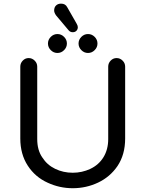

<svg xmlns="http://www.w3.org/2000/svg" viewBox="-20 -999 780 1030"><path d="M347.7 -836.9 280.3 -917Q270.5 -931.6 270.5 -942.4Q270.5 -960 280.8 -969.7Q291 -979.5 307.6 -979.5Q331.1 -979.5 340.8 -960L390.6 -873Q397.5 -861.3 397.5 -853.5Q397.5 -841.8 390.1 -834Q382.8 -826.2 370.1 -826.2Q356.4 -826.2 347.7 -836.9ZM237.3 -765.6Q237.3 -786.1 252.4 -801.3Q267.6 -816.4 288.1 -816.4Q308.6 -816.4 323.7 -801.3Q338.9 -786.1 338.9 -765.6Q338.9 -745.1 323.7 -730Q308.6 -714.8 288.1 -714.8Q267.6 -714.8 252.4 -730Q237.3 -745.1 237.3 -765.6ZM401.4 -765.6Q401.4 -786.1 416.5 -801.3Q431.6 -816.4 452.1 -816.4Q472.7 -816.4 487.8 -801.3Q502.9 -786.1 502.9 -765.6Q502.9 -745.1 487.8 -730Q472.7 -714.8 452.1 -714.8Q431.6 -714.8 416.5 -730Q401.4 -745.1 401.4 -765.6ZM236.3 -18.6Q168.9 -48.8 128.9 -110.4Q88.9 -171.9 88.9 -255.9V-641.6Q88.9 -660.2 102.1 -673.8Q115.2 -687.5 133.8 -687.5Q152.3 -687.5 166 -673.8Q179.7 -660.2 179.7 -641.6V-252.9Q179.7 -193.4 207 -154.3Q232.4 -114.3 275.9 -93.3Q319.3 -72.3 370.1 -72.3Q419.9 -72.3 463.9 -92.8Q509.8 -114.3 535.2 -155.8Q560.5 -197.3 560.5 -252.9V-641.6Q560.5 -660.2 573.7 -673.8Q586.9 -687.5 605.5 -687.5Q624 -687.5 637.7 -673.8Q651.4 -660.2 651.4 -641.6V-255.9Q651.4 -169.9 610.4 -108.4Q570.3 -49.8 506.3 -19.5Q442.4 10.7 370.1 10.7Q299.8 10.7 236.3 -18.6Z"/></svg>

Font: jf-openhuninn-1.0
Style: Regular
Weight: 400
Designer: [Kosugi Maru]
      Designed by Motoya company      

      [Varela Round]
      Joe Prince(Latin component); Avraham Co
Foundry: justfont CO.,LTD.
Version: 1.0